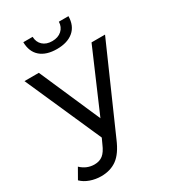

<svg xmlns="http://www.w3.org/2000/svg" viewBox="-238 -848 1031 1160"><g transform="rotate(-30 277.5 -268.5)"><path d="M-16.1 150.9 24.9 79.1Q65.9 118.2 119.6 118.2Q154.8 118.2 178.2 99.6Q201.7 81.1 220.7 36.1L237.8 -1L3.9 -529.8H104L289.1 -106L471.7 -529.8H565.9L309.1 53.2Q274.9 134.3 229.5 167.2Q184.1 200.2 119.6 200.2Q80.6 200.2 44.2 187.5Q7.8 174.8 -16.1 150.9ZM115.2 -736.8H180.2Q181.2 -699.7 205.6 -677.2Q230 -654.8 271 -654.8Q312 -654.8 337.2 -677.5Q362.3 -700.2 363.3 -736.8H430.2Q429.2 -669.9 387.2 -634.5Q345.2 -599.1 272 -599.1Q198.2 -599.1 157.2 -634.5Q116.2 -669.9 115.2 -736.8Z"/></g></svg>

Font: Montserrat Medium
Style: Regular
Weight: 500
Designer: Julieta Ulanovsky
Foundry: Julieta Ulanovsky
Version: Version 7.200